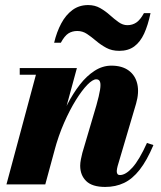

<svg xmlns="http://www.w3.org/2000/svg" viewBox="-20 -729 636 759"><path d="M396 10Q344.5 10 320.8 -13.2Q297 -36.5 297 -74Q297 -85 299.8 -99.2Q302.5 -113.5 305.5 -124.5L361 -312.5Q372 -351.5 375.5 -374Q379 -396.5 375.2 -406Q371.5 -415.5 360.5 -415.5Q346.5 -415.5 325.2 -393.8Q304 -372 280 -333.5Q256 -295 233.5 -243.8Q211 -192.5 195 -133H178Q189.5 -178 206.8 -225.2Q224 -272.5 246.2 -316Q268.5 -359.5 295.5 -394.2Q322.5 -429 354 -449.2Q385.5 -469.5 420.5 -469.5Q462.5 -469.5 488.8 -450.2Q515 -431 522.8 -397Q530.5 -363 518 -319.5L445 -72.5Q444 -68.5 442.8 -62.8Q441.5 -57 441.5 -53Q441.5 -45 444.5 -41Q447.5 -37 454 -37Q477 -37 504 -67.2Q531 -97.5 561 -164L586.5 -155.5Q560.5 -94 532 -57.8Q503.5 -21.5 470.2 -5.8Q437 10 396 10ZM5.5 0 122 -433.5H58V-460H284L159 0ZM451.5 -528Q422 -528 400 -540Q378 -552 359.8 -567.5Q341.5 -583 324 -594.8Q306.5 -606.5 285.5 -606.5Q265.5 -606.5 250.2 -596.8Q235 -587 220.5 -560H194Q204 -602.5 222 -636.2Q240 -670 266.5 -689.5Q293 -709 328.5 -709Q355 -709 376 -697Q397 -685 414.5 -669.2Q432 -653.5 448.8 -641.5Q465.5 -629.5 483.5 -629.5Q503.5 -629.5 519 -640Q534.5 -650.5 549 -677H575Q565 -629.5 549.8 -596.2Q534.5 -563 510.8 -545.5Q487 -528 451.5 -528Z"/></svg>

Font: Bodoni Moda 9pt ExtraBold
Style: Italic
Weight: 800
Italic angle: -13°
Designer: Owen Earl
Foundry: indestructible type
Version: Version 2.004